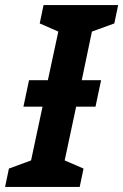

<svg xmlns="http://www.w3.org/2000/svg" viewBox="-59 -734 484 754"><path d="M-39 0 -24 -72 63 -104 108 -315H33L55 -419H129L170 -610L97 -642L112 -714H405L390 -642L302 -610L262 -419H338L316 -315H240L195 -104L269 -72L254 0Z"/></svg>

Font: Noto Sans Condensed
Style: Bold Italic
Weight: 700
Width: 3
Italic angle: -12°
Designer: Monotype Design Team
Foundry: Monotype Imaging Inc.
Version: Version 2.013; ttfautohint (v1.8.4.7-5d5b)